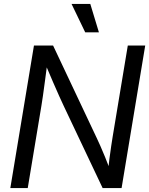

<svg xmlns="http://www.w3.org/2000/svg" viewBox="-20 -960 761 980"><path d="M32.7 0 153.3 -727.5H251L473.6 -255.9Q481 -240.7 492.2 -215.3Q503.4 -189.9 516.1 -158.9Q528.8 -127.9 540.5 -96.7L531.2 -83Q533.7 -112.3 538.3 -147.7Q543 -183.1 547.6 -214.6Q552.2 -246.1 555.2 -263.2L632.3 -727.5H721.2L600.6 0H503.9L305.2 -419.4Q296.4 -438.5 282.7 -468.3Q269 -498 251.5 -539.1Q233.9 -580.1 211.9 -631.8L223.1 -649.9Q215.8 -592.8 209.7 -548.1Q203.6 -503.4 199.2 -471.2Q194.8 -439 191.4 -420.4L121.6 0ZM415 -794.9 345.2 -939.9H440.9L484.9 -794.9Z"/></svg>

Font: Inter 28pt
Style: Italic
Weight: 400
Italic angle: -9.3988°
Designer: Rasmus Andersson
Foundry: rsms
Version: Version 4.001;git-66647c0bb